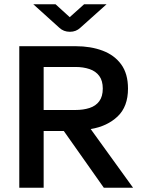

<svg xmlns="http://www.w3.org/2000/svg" viewBox="-20 -886 668 906"><path d="M71 0V-668H337Q408 -668 464 -647Q520 -626 552 -582Q584 -538 584 -468Q584 -383 535 -336.5Q486 -290 408 -277L608 0H470L281 -268H186V0ZM186 -367H336Q373 -367 402.5 -376.5Q432 -386 448.5 -408.5Q465 -431 465 -468Q465 -505 448.5 -527.5Q432 -550 402.5 -560Q373 -570 336 -570H186ZM310 -736Q280 -736 260 -755L137 -866H242L309 -805L377 -866H483L359 -755Q339 -736 310 -736Z"/></svg>

Font: Atkinson Hyperlegible Next Medium
Style: Regular
Weight: 500
Designer: Elliott Scott, Megan Eiswerth, Linus Boman, Theodore Petrosky, Letters from Sweden
Foundry: Applied Design Works, Letters from Sweden
Version: Version 2.001